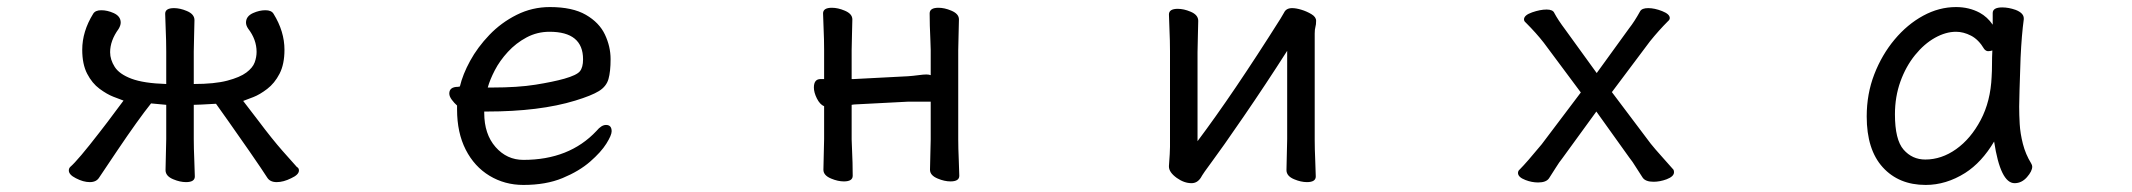

<svg xmlns="http://www.w3.org/2000/svg" viewBox="-20 -506 6040 544"><path d="M592 -212Q541 -209 529 -209V-112Q529 -87 530.5 -52.5Q532 -18 532 -6Q532 10 507 10Q490 10 471 2Q449 -7 449 -24Q449 -32 450 -68.5Q451 -105 451 -112V-209L408 -213Q372 -168 312 -79L261 -3Q253 10 234.5 10Q216 10 195 -1Q175 -11 175 -23Q175 -29 179 -33Q201 -52 262 -131Q287 -163 304.5 -187Q322 -211 330 -221Q319 -225 301 -232Q283 -239 262 -254.5Q241 -270 227 -297Q213 -324 213 -365Q213 -417 244 -467Q250 -477 267 -477Q284 -477 302 -469Q322 -460 322 -442Q322 -434 316 -424Q292 -391 292 -358Q292 -337 305 -316.5Q318 -296 352.5 -283Q387 -270 451 -268V-360Q451 -390 449.5 -423Q448 -456 448 -467Q448 -483 473 -483Q490 -483 509 -475Q531 -466 531 -449Q531 -442 530 -407Q529 -372 529 -360V-268Q588 -268 624 -277.5Q660 -287 678 -300.5Q696 -314 701.5 -329Q707 -344 707 -359Q707 -394 683 -425Q677 -434 677 -442Q677 -460 697 -469Q715 -477 732 -477Q749 -477 755 -467Q786 -417 786 -365Q786 -324 772 -297Q758 -270 737 -254Q716 -238 698 -231Q680 -224 669 -220L712 -164Q751 -112 780.5 -78.5Q810 -45 821 -33Q827 -30 827 -23Q827 -11 805 -1Q783 10 764 10Q745 10 737 -3Q725 -22 687 -77Q649 -132 627.5 -162Q606 -192 592 -212Z M1538 -486Q1602 -486 1640 -464Q1678 -442 1694 -408Q1710 -374 1710 -338.5Q1710 -303 1704 -282Q1698 -261 1677 -248Q1656 -235 1610 -221Q1509 -190 1359 -190H1352V-186Q1352 -126 1384 -89.5Q1416 -53 1463 -53Q1593 -53 1670 -135Q1684 -152 1697 -152Q1713 -152 1713 -134Q1713 -123 1698 -99Q1683 -75 1652 -48Q1621 -21 1574 -1.5Q1527 18 1463 18Q1410 18 1367 -8Q1324 -34 1299.5 -82Q1275 -130 1275 -196V-207Q1267 -214 1260 -223.5Q1253 -233 1253 -241Q1253 -260 1278 -260Q1279 -260 1283 -261Q1291 -295 1312 -333.5Q1333 -372 1366.5 -407Q1400 -442 1444 -464Q1488 -486 1538 -486ZM1362 -258H1374Q1447 -258 1497 -266Q1547 -274 1579 -283Q1614 -293 1623 -304Q1632 -315 1632 -338Q1632 -416 1537 -416Q1502 -416 1472 -400Q1442 -384 1419 -359Q1396 -334 1382 -307Q1368 -280 1362 -258Z M2554 -218 2400 -210Q2398 -210 2393 -209V-111Q2393 -105 2394 -85Q2396 -44 2396 -8Q2396 8 2371 8Q2354 8 2335 0Q2313 -9 2313 -25Q2313 -34 2314 -69.5Q2315 -105 2315 -112V-205Q2303 -210 2294.5 -227Q2286 -244 2286 -258Q2286 -282 2305 -282H2315V-365Q2315 -394 2313.5 -426Q2312 -458 2312 -468Q2312 -484 2337 -484Q2354 -484 2373 -476Q2395 -467 2395 -451Q2395 -444 2394 -410Q2393 -376 2393 -364V-282H2399L2553 -290Q2567 -291 2582 -293Q2597 -295 2604.5 -295Q2612 -295 2617 -293V-365Q2617 -374 2616 -395Q2614 -435 2614 -468Q2614 -484 2639 -484Q2656 -484 2675 -476Q2697 -467 2697 -451Q2697 -443 2696 -409Q2695 -375 2695 -364V-111Q2695 -87 2696.5 -53Q2698 -19 2698 -8Q2698 8 2673 8Q2656 8 2637 0Q2615 -9 2615 -25Q2615 -33 2616 -68.5Q2617 -104 2617 -111V-218Z M3618 -470Q3624 -483 3641 -483Q3652 -483 3667 -478.5Q3682 -474 3695.5 -466Q3709 -458 3709 -447Q3709 -436 3707 -429.5Q3705 -423 3705 -411V-109Q3705 -85 3706.5 -51.5Q3708 -18 3708 -6Q3708 10 3683 10Q3666 10 3647 2Q3625 -7 3625 -24Q3625 -32 3626 -68.5Q3627 -105 3627 -112V-362Q3567 -268 3503.5 -175.5Q3440 -83 3414.5 -49Q3389 -15 3382 -2Q3372 13 3356 13Q3335 13 3314 -2Q3292 -18 3292 -34V-36Q3295 -75 3295 -90V-361Q3295 -390 3293.5 -422.5Q3292 -455 3292 -465Q3292 -481 3317 -481Q3334 -481 3353 -473Q3375 -464 3375 -447Q3375 -440 3374 -405Q3373 -370 3373 -358V-106Q3473 -239 3608 -453Q3613 -461 3618 -470Z M4702 2Q4683 9 4665 9Q4642 9 4634 -3L4616 -31Q4605 -49 4596 -60L4503 -190L4407 -58Q4398 -47 4387.5 -30Q4377 -13 4369 -1Q4361 11 4338 11Q4320 11 4302 4Q4281 -4 4281 -16Q4281 -22 4286 -26Q4305 -45 4348 -97L4459 -244L4354 -385Q4333 -412 4303 -442Q4298 -446 4298 -451Q4298 -463 4321 -471Q4344 -479 4362 -479Q4380 -479 4384 -469Q4394 -450 4415 -422L4504 -299L4596 -426Q4611 -445 4627 -474Q4632 -483 4650 -483Q4668 -483 4689.5 -474.5Q4711 -466 4711 -455Q4711 -450 4706 -446Q4680 -420 4655 -389L4547 -245L4657 -99Q4669 -84 4687.5 -63.5Q4706 -43 4719 -28Q4723 -25 4723 -18Q4723 -6 4702 2Z M5723 -4Q5708 13 5688 13Q5648 13 5630 -105Q5595 -46 5548 -16Q5494 18 5436 18Q5360 18 5314.5 -32Q5269 -82 5269 -176Q5269 -240 5290.5 -295.5Q5312 -351 5348 -394Q5384 -437 5429 -461.5Q5474 -486 5522 -486Q5559 -486 5589 -470Q5611 -458 5626 -436V-469Q5626 -485 5653 -485Q5671 -485 5691 -478Q5714 -469 5714 -454V-452V-451Q5708 -407 5705 -343Q5701 -227 5701 -204Q5701 -181 5702.5 -154.5Q5704 -128 5711.5 -98.5Q5719 -69 5735 -43Q5738 -38 5738 -34Q5738 -21 5723 -4ZM5625 -363Q5619 -361 5613 -361Q5607 -361 5602 -367Q5586 -394 5564.5 -405Q5543 -416 5522 -416Q5493 -416 5462.5 -399Q5432 -382 5406 -350Q5380 -318 5364.5 -275Q5349 -232 5349 -182Q5349 -110 5373.5 -82Q5398 -54 5435 -54Q5481 -54 5522.5 -83.5Q5564 -113 5592 -166Q5620 -219 5623 -289V-290Q5624 -303 5624 -324Q5624 -345 5625 -363Z"/></svg>

Font: Moon Stars Kai HW
Style: Bold
Weight: 700
Designer: GuiWonder
Version: Version 1.101